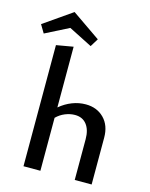

<svg xmlns="http://www.w3.org/2000/svg" viewBox="-166 -992 840 1075"><g transform="rotate(15 254.0 -454.0)"><path d="M472 -271V0H374V-236Q374 -290 350 -321Q326 -352 282 -352Q254 -352 225.5 -340.5Q197 -329 175 -307V0H77V-702L175 -719V-367Q208 -395 246.5 -410Q285 -425 325 -425Q390 -425 431 -383.5Q472 -342 472 -271ZM266 -747 130 -816 -6 -747 -34 -794 130 -908 295 -794Z"/></g></svg>

Font: Ysabeau Semibold
Style: Regular
Weight: 600
Designer: Christian Thalmann (Catharsis Fonts)
Version: Version 0.003